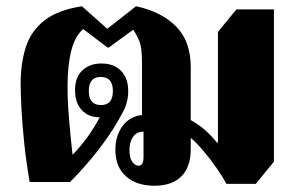

<svg xmlns="http://www.w3.org/2000/svg" viewBox="-20 -582 952 614"><path d="M474 12Q417 12 383 -18Q349 -48 349 -103Q349 -148 372 -179Q395 -210 434 -214V-385Q434 -430 425.5 -450.5Q417 -471 406 -487L328 -430H324L246 -489Q220 -467 208 -420Q196 -373 196 -304Q196 -257 201 -198.5Q206 -140 212 -87Q263 -139 299 -207H298Q263 -207 241.5 -230Q220 -253 220 -294Q220 -335 243.5 -357Q267 -379 304 -379Q344 -379 367 -355.5Q390 -332 390 -291Q390 -256 374.5 -226.5Q359 -197 341 -168Q308 -118 274 -77Q240 -36 204 0H75Q64 -62 57.5 -124Q51 -186 48.5 -236Q46 -286 46 -313Q46 -381 63 -432.5Q80 -484 122.5 -517Q165 -550 242 -562L323 -490L415 -562Q496 -545 543 -497.5Q590 -450 590 -367V-198Q618 -182 637.5 -164.5Q657 -147 674 -126H677V-480L736 -552H856V-65L798 6H704Q692 -17 672 -45.5Q652 -74 630 -100Q608 -126 590 -141V-105Q590 -48 560 -18Q530 12 474 12ZM303 -246Q341 -246 341 -291Q341 -336 302 -336Q264 -336 264 -291Q264 -246 303 -246ZM423 -52Q439 -52 439 -80V-161Q417 -161 405.5 -144.5Q394 -128 394 -102Q394 -77 403 -64.5Q412 -52 423 -52Z"/></svg>

Font: Noto Serif Thai SemiCondensed Black
Style: Regular
Weight: 900
Width: 4
Designer: Monotype Design Team
Foundry: Monotype Imaging Inc.
Version: Version 2.002; ttfautohint (v1.8.4.7-5d5b)